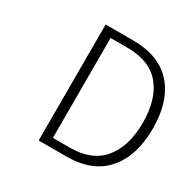

<svg xmlns="http://www.w3.org/2000/svg" viewBox="-161 -887 1041 1045"><g transform="rotate(30 359.0 -364.5)"><path d="M212 0V-729H384Q549 -729 633.5 -633.5Q718 -538 718 -367Q718 -195 633.5 -97.5Q549 0 385 0ZM272 -51H378Q517 -51 586 -135.5Q655 -220 655 -367Q655 -514 586.5 -596.5Q518 -679 378 -679H272Z"/></g></svg>

Font: NotoSansHansLight
Style: Regular
Weight: 300
Designer: Ryoko NISHIZUKA  (kana & ideographs); Paul D. Hunt (Latin, Greek & Cyrillic); Wenlong ZHANG  (bopomofo); Sandoll Communi
Foundry: Adobe Systems Incorporated
Version: Version 1.00;December 8, 2021;FontCreator 13.0.0.2675 64-bit